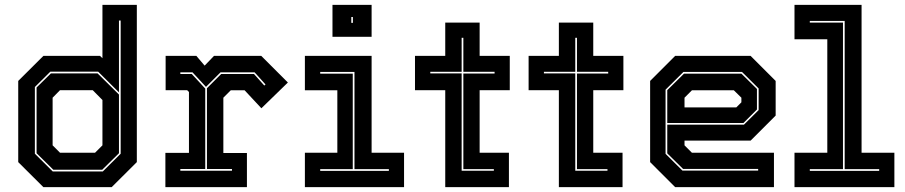

<svg xmlns="http://www.w3.org/2000/svg" viewBox="-20 -770 3722 790"><path d="M439.5 0H158.5L55 -103V-437L158.5 -540H391.5L401.5 -530.5V-750H543V-103ZM400.5 -71.5H199.5L130.5 -139.5V-410L189.5 -468H381.5L469.5 -381V-139.5ZM371 -141.5 401.5 -172V-358.5L361.5 -399H227L196.5 -368V-172L227 -141.5ZM403 -64.5 476.5 -137.5V-685.5H469.5V-390L384 -475H187L123.5 -412V-137.5L197 -64.5Z M660.5 0V-141H757.5V-391.5L750 -399H661.5V-540H788L822 -500L860.5 -540H1055L1164.5 -430.5L1055.5 -324.5L986.5 -398.5H929.5L899 -368V-140.5H996V0ZM722 -67.5H934.5V-74.5H831.5V-407L890 -465.5H1025L1067.5 -418L1072.5 -422.5L1027.5 -472.5H887.5L827.5 -412.5L772 -472.5H722V-465.5H769L824.5 -405.5V-74.5H722Z M1348 -618.5V-750H1509V-618.5ZM1425.5 -676H1432V-700H1425.5ZM1234.5 0V-141.5H1368V-398.5H1234.5V-540H1509V-141.5H1642.5V0ZM1297.5 -67H1580V-74H1438.5V-474H1297.5V-467H1431.5V-74H1297.5Z M1812 0V-399H1687.5V-540H1812V-677H1953.5V-540H2077.5V-399H1953.5V-141.5H2074V0ZM1879.5 -67.5H2012V-74H1886.5V-467.5H2015V-474.5H1886.5V-614.5H1879.5V-474.5H1750.5V-468H1879.5Z M2279.5 0V-399H2155V-540H2279.5V-677H2421V-540H2545V-399H2421V-141.5H2541.5V0ZM2347 -67.5H2479.5V-74H2354V-467.5H2482.5V-474.5H2354V-614.5H2347V-474.5H2218V-468H2347Z M3068.5 -540 3171.5 -437V-294.5L3068.5 -191.5H2796.5V-172L2827 -141.5H3164.5V0H2758L2655 -103V-437L2758 -540ZM3030.5 -467 3094.5 -404V-319.5L3039 -264H2725.5V-399L2794.5 -467ZM3033 -474H2792L2718.5 -401V-137L2788 -68H3099.5V-75H2790.5L2725.5 -139V-257H3041L3101.5 -317V-406ZM2999.5 -398.5H2827L2796.5 -368V-328H3009.5L3030.5 -349V-368Z M3249 0V-141.5H3384V-608.5H3249V-750H3525V-141.5H3660V0ZM3312 -67H3597.5V-74H3455.5V-684H3312V-677H3448.5V-74H3312Z"/></svg>

Font: Tourney Thin ExtraBold
Style: Regular
Weight: 800
Version: Version 1.015